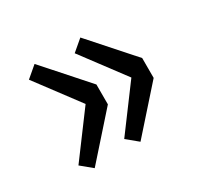

<svg xmlns="http://www.w3.org/2000/svg" viewBox="-92 -553 626 603"><g transform="rotate(-30 221.0 -252.0)"><path d="M94 -63 54 -96 170 -252 54 -407 94 -441 230 -288V-216ZM260 -63 220 -96 336 -252 220 -407 260 -441 396 -288V-216Z"/></g></svg>

Font: UmiuVSE Medium
Style: Regular
Weight: 500
Designer: Paul D. Hunt
Foundry: Adobe
Version: Version 3.046;September 5, 2023;FontCreator 14.0.0.2901 64-b